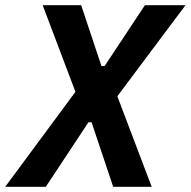

<svg xmlns="http://www.w3.org/2000/svg" viewBox="-62 -718 733 738"><path d="M521 0H373L290 -248H278L114 0H-42L228 -365L102 -698H250L328 -464H340L495 -698H651L389 -348Z"/></svg>

Font: IBM Plex Sans Cond
Style: Bold Italic
Weight: 700
Width: 3
Italic angle: -11°
Designer: Mike Abbink, Paul van der Laan, Pieter van Rosmalen
Foundry: Bold Monday
Version: Version 1.3